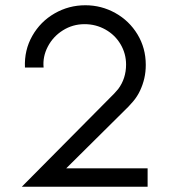

<svg xmlns="http://www.w3.org/2000/svg" viewBox="-20 -711 655 731"><path d="M430 -372Q445 -392 452.5 -415.5Q460 -439 460 -465Q460 -507 439 -542.5Q418 -578 381.5 -598.5Q345 -619 302 -619Q257 -619 219.5 -595.5Q182 -572 162 -533.5Q142 -495 146 -454H75Q72 -520 103 -574.5Q134 -629 188 -660Q242 -691 305 -691Q366 -691 419 -661.5Q472 -632 503.5 -580Q535 -528 535 -464Q535 -437 529.5 -413Q524 -389 513.5 -366.5Q503 -344 487 -325Q478 -315 469 -305L232 -70H542V0H63L415 -355Q423 -364 430 -372Z"/></svg>

Font: Teachers[wght]
Style: Regular
Weight: 400
Designer: Alfredo Marco Pradil & Chank Diesel
Version: Version 1.000;Glyphs 3.1.2 (3151)